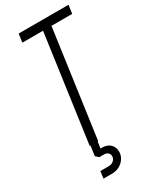

<svg xmlns="http://www.w3.org/2000/svg" viewBox="-237 -817 889 1084"><g transform="rotate(-30 207.5 -275.5)"><path d="M120 0 217 -695H82L90 -750H415L407 -695H272L175 0ZM95 199 101 153H156Q175.5 153 188.2 141.2Q201 129.5 201 113Q201 99.5 191.5 90.8Q182 82 166 82H135L116 65L127 -17H174L164 55L130 52Q168 39 194.2 44.8Q220.5 50.5 234.2 68.5Q248 86.5 248 110.5Q248 134 235.2 154.2Q222.5 174.5 200.2 186.8Q178 199 150 199Z"/></g></svg>

Font: Mohave Light Light
Style: Italic
Weight: 300
Italic angle: -8°
Version: Version 2.003